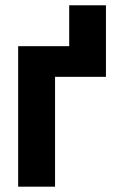

<svg xmlns="http://www.w3.org/2000/svg" viewBox="-20 -702 453 722"><path d="M378.4 -413.1H187V0H48.3V-528.3H240.2V-682.1H378.4Z"/></svg>

Font: MAUL Condensed Bold
Style: Condensed Bold
Weight: 700
Designer: MAUL
Version: Version 1.0; 2020; ttfautohint (v1.8.3)